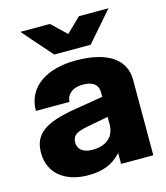

<svg xmlns="http://www.w3.org/2000/svg" viewBox="-111 -817 791 915"><g transform="rotate(-15 284.5 -360.0)"><path d="M376 0H535V-372C535 -470 456 -532 294 -532C154 -532 50 -470 49 -349H215C216 -384 244 -412 296 -412C358 -412 372 -383 372 -352V-332L233 -309C80 -284 21 -242 21 -149C21 -45 102 12 212 12C280 12 332 -5 376 -54ZM75 -732 203 -586H383L510 -732H364L293 -663L221 -732ZM191 -155C191 -191 215 -203 267 -213L372 -233V-197C372 -127 321 -100 263 -100C216 -100 191 -121 191 -155Z"/></g></svg>

Font: Aspekta 800
Style: Regular
Weight: 800
Designer: Ivo Dolenc
Version: Version 2.000